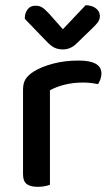

<svg xmlns="http://www.w3.org/2000/svg" viewBox="-20 -716 430 742"><path d="M173 -2Q166 1 153.5 3.5Q141 6 126 6Q97 6 83 -5Q69 -16 69 -42V-370Q69 -395 79 -410.5Q89 -426 111 -440Q140 -458 185 -470Q230 -482 284 -482Q372 -482 372 -432Q372 -420 368 -409.5Q364 -399 359 -391Q349 -393 334 -395Q319 -397 302 -397Q262 -397 229 -388.5Q196 -380 173 -367ZM223 -603 311 -696Q337 -695 351.5 -683Q366 -671 366 -654Q366 -640 357.5 -629Q349 -618 334 -604L276 -548Q253 -525 223 -525Q205 -525 191 -531.5Q177 -538 158 -558L76 -643V-648Q76 -665 86.5 -679.5Q97 -694 117 -694Q132 -694 142.5 -687.5Q153 -681 169 -664Z"/></svg>

Font: Baloo 2 Medium
Style: Regular
Weight: 500
Designer: Sarang Kulkarni and Ek Type
Foundry: Ek Type
Version: Version 1.640;hotconv 1.0.111;makeotfexe 2.5.65597; ttfautoh